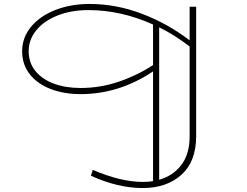

<svg xmlns="http://www.w3.org/2000/svg" viewBox="-20 -720 1250 971"><path d="M972 -686V-31Q972 97 897.5 164Q823 231 701 231Q577 231 440 169L449 139Q591 200 702 200Q731 200 754 196V-359Q583 -244 387 -244Q304 -244 237 -269.5Q170 -295 131 -344Q92 -393 92 -461Q92 -530 137 -584.5Q182 -639 260 -669.5Q338 -700 433 -700Q567 -700 697.5 -650.5Q828 -601 939 -516V-686ZM754 -391V-596Q592 -669 427 -669Q341 -669 272 -642Q203 -615 164 -567.5Q125 -520 125 -461Q125 -403 159 -361Q193 -319 252.5 -297Q312 -275 387 -275Q487 -275 581 -307Q675 -339 754 -391ZM939 -29V-485Q865 -542 785 -582V189Q856 169 897.5 113.5Q939 58 939 -29Z"/></svg>

Font: BioRhyme Expanded ExtraLight
Style: Regular
Weight: 275
Width: 7
Designer: Aoife Mooney
Foundry: Aoife Mooney Type
Version: Version 1.000